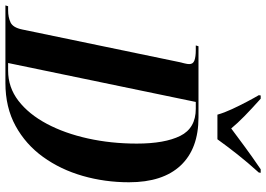

<svg xmlns="http://www.w3.org/2000/svg" viewBox="-191 -827 984 710"><g transform="rotate(90 301.0 -472.0)"><path d="M-34 0 -31 -10H-16Q10 -10 29 -19Q48 -28 55 -62L175 -640Q178 -653 180.5 -663Q183 -673 183 -680Q183 -694 169.5 -699Q156 -704 131 -704H114L117 -714H380Q496 -714 558 -648Q620 -582 620 -457Q620 -368 596.5 -286Q573 -204 526.5 -139.5Q480 -75 411.5 -37.5Q343 0 253 0ZM207 -10Q269 -10 318.5 -48Q368 -86 403.5 -152.5Q439 -219 458 -305Q477 -391 477 -486Q477 -589 448.5 -646.5Q420 -704 348 -704H323L179 -10ZM370 -784Q363 -809 349.5 -838Q336 -867 322 -893.5Q308 -920 298 -937L299 -944H311Q350 -909 376 -883.5Q402 -858 421 -835Q448 -855 485 -882.5Q522 -910 572 -944H585L584 -937Q546 -895 516.5 -857.5Q487 -820 461 -784Z"/></g></svg>

Font: Noto Serif Display ExtraCondensed
Style: Bold Italic
Weight: 700
Width: 2
Italic angle: -12°
Designer: Monotype Design Team
Foundry: Monotype Imaging Inc.
Version: Version 2.009